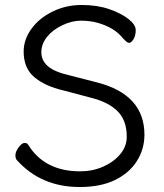

<svg xmlns="http://www.w3.org/2000/svg" viewBox="-20 -733 657 771"><path d="M234 -370Q161 -387 118 -423Q75 -459 75 -526Q75 -574 106 -617Q137 -660 191 -686.5Q245 -713 307.5 -713Q370 -713 418 -696.5Q466 -680 495.5 -657Q525 -634 525 -612Q525 -590 516 -575.5Q507 -561 499.5 -561Q492 -561 485 -568L473 -580Q439 -623 370 -642Q340 -650 304.5 -650Q269 -650 230 -631.5Q191 -613 168.5 -584.5Q146 -556 146 -523Q146 -490 172.5 -467Q199 -444 261 -430L370 -402Q560 -353 560 -192Q560 -134 529.5 -86Q499 -38 441.5 -10Q384 18 300 18Q144 18 47 -91Q42 -96 42 -110Q42 -124 55 -141.5Q68 -159 78.5 -159Q89 -159 93 -152Q159 -45 302 -45Q351 -45 393.5 -63.5Q436 -82 462.5 -113.5Q489 -145 489 -184Q489 -248 454 -284.5Q419 -321 351 -339Z"/></svg>

Font: LXGW WenKai Lite
Style: Regular
Weight: 400
Designer: LXGW / Fontworks Inc.
Foundry: LXGW / Fontworks Inc.
Version: Version 1.511; March 25, 2025